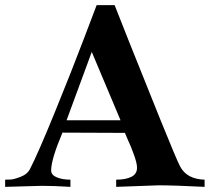

<svg xmlns="http://www.w3.org/2000/svg" viewBox="-21 -727 816 747"><path d="M775 0Q656 -6 596 -6L431 0V-28Q469 -28 491 -39.5Q513 -51 512 -76Q512 -92 500 -125.5Q488 -159 476 -184L465 -210L222 -211Q178 -107 178 -64Q178 -46 200 -37Q222 -28 253 -28V0Q190 -4 142 -4L-1 0V-28Q7 -28 20 -28.5Q33 -29 59 -39Q85 -49 95 -68Q127 -130 192 -289.5Q257 -449 306 -578L355 -707H425Q425 -706 482.5 -561.5Q540 -417 603.5 -260Q667 -103 680 -79Q706 -30 775 -28ZM448 -259 336 -525 238 -259Z"/></svg>

Font: GFS Artemisia
Style: Bold
Weight: 700
Designer: Designed by Takis Katsoulidis.
Foundry: Designed by Takis Katsoulidis.
Version: Version 1.0